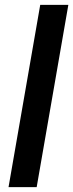

<svg xmlns="http://www.w3.org/2000/svg" viewBox="-20 -770 301 790"><path d="M261.2 -750H145.5L15.1 0H130.9Z"/></svg>

Font: Roboto Medium
Style: Italic
Weight: 500
Italic angle: -12°
Designer: Google
Version: Version 2.137; 2017